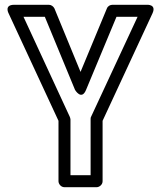

<svg xmlns="http://www.w3.org/2000/svg" viewBox="-20 -756 676 801"><path d="M339 -381 466 -686H554L360 -269C358 -266 358 -261 358 -258V-25H274V-258C274 -262 272 -266 271 -269L78 -686H167L293 -381C293 -381 320 -335 339 -381ZM316 -456 207 -721C203 -729 194 -736 184 -736H39C-4 -736 16 -700 16 -700L224 -252V0C224 11 234 25 249 25H383C394 25 408 15 408 0V-252L616 -700C634 -739 593 -736 593 -736H449C440 -736 430 -731 426 -721Z"/></svg>

Font: Asimov
Style: NarOu
Weight: 500
Designer: Google
Version: Version 2.000980; 2014